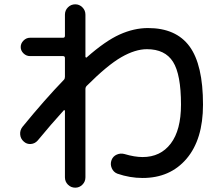

<svg xmlns="http://www.w3.org/2000/svg" viewBox="-20 -810 1040 890"><path d="M85 -223Q188 -349 276 -440Q281 -445 281 -454V-541Q281 -550 272 -550H119Q102 -550 89 -562.5Q76 -575 76 -592Q76 -609 89 -622Q102 -635 119 -635H272Q281 -635 281 -644V-742Q281 -762 295 -776Q309 -790 329 -790Q348 -790 362 -776Q376 -762 376 -742V-547Q376 -545 378.5 -543.5Q381 -542 382 -544Q468 -620 534.5 -650Q601 -680 666 -680Q796 -680 858.5 -595Q921 -510 921 -325Q921 -164 845 -74.5Q769 15 641 15Q582 15 524 -5Q506 -12 498 -30.5Q490 -49 497 -68Q504 -86 521.5 -93.5Q539 -101 557 -96Q604 -82 641 -82Q724 -82 771.5 -144.5Q819 -207 819 -325Q819 -465 782 -523.5Q745 -582 661 -582Q607 -582 542.5 -545Q478 -508 382 -412Q376 -406 376 -397V12Q376 32 362 46Q348 60 329 60Q309 60 295 46Q281 32 281 12V-296Q281 -298 279 -299Q277 -300 276 -299Q216 -233 155 -159Q142 -144 123 -142.5Q104 -141 90 -154Q75 -167 73.5 -187Q72 -207 85 -223Z"/></svg>

Font: Rounded Mplus 1c Medium
Style: Regular
Weight: 500
Version: Version 1.059.20150529